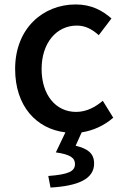

<svg xmlns="http://www.w3.org/2000/svg" viewBox="-20 -584 557 863"><path d="M347 11C398 3 448 -19 489 -55L442 -131C409 -103 369 -81 322 -81C230 -81 167 -158 167 -274C167 -391 234 -469 325 -469C364 -469 393 -453 424 -426L481 -501C441 -536 392 -564 320 -564C175 -564 48 -458 48 -274C48 -107 143 -5 274 11L231 101C296 110 317 126 317 153C317 186 289 200 197 207L207 259C332 252 403 220 403 151C403 104 373 84 320 71Z"/></svg>

Font: Spoqa Han Sans Neo Medium
Style: Regular
Weight: 500
Designer: [Spoqa Han Sans Neo] Dong-huui Kim  Younghwa Kang  Yujin Lee  [Noto Sans] Ryoko NISHIZUKA  (kana & ideographs); Paul D. 
Foundry: Spoqa (http://www.spoqa-han-sans.com)
Version: Version 1.000